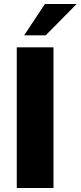

<svg xmlns="http://www.w3.org/2000/svg" viewBox="-20 -942 404 962"><path d="M64 0V-705H248V0ZM209 -765H101L205 -922H364Z"/></svg>

Font: wassup Sans
Style: Black
Weight: 900
Version: Version 2.001